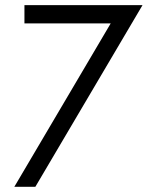

<svg xmlns="http://www.w3.org/2000/svg" viewBox="-20 -720 579 740"><path d="M116.2 0H35.2L406.7 -629.9H74.2V-700.2H529.3Z"/></svg>

Font: LilGrotesk
Style: Regular
Weight: 400
Designer: BSozoo
Foundry: BSozoo
Version: Version 1.004;PS 001.004;hotconv 1.0.70;makeotf.lib2.5.58329